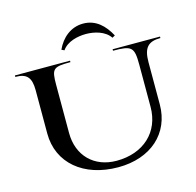

<svg xmlns="http://www.w3.org/2000/svg" viewBox="-111 -886 1029 1006"><g transform="rotate(-15 403.5 -382.5)"><path d="M280 -667 295 -660C323 -701 381 -713.5 425 -713.5C469 -713.5 527 -700.5 555 -658.5L570 -667C539 -725 494 -770 425 -770C357 -770 307 -726 280 -667ZM10 -592C72 -592 95 -566.2 95 -497V-262C95 -102.2 221.5 5 410 5C586.4 5 704 -100.2 704 -257V-485C704 -562.9 729.1 -592 797 -592V-600H540V-592C642.6 -592 654 -581.3 654 -485V-257C654 -120.8 556.4 -30 410 -30C287.9 -30 206 -112.3 206 -235V-497C206 -584 214.8 -592 309 -592V-600H10Z"/></g></svg>

Font: Prida01
Style: Bold
Weight: 700
Designer: gluk
Foundry: gluk
Version: Version 00.072